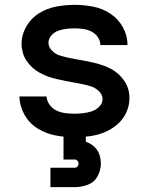

<svg xmlns="http://www.w3.org/2000/svg" viewBox="-20 -558 616 792"><path d="M286 8Q318 8 349 4Q380 0 409 -11.5Q438 -23 462.5 -43.5Q487 -64 500.5 -93Q514 -122 514 -153Q514 -172 509 -190Q504 -208 493.5 -223.5Q483 -239 469.5 -251.5Q456 -264 439.5 -273Q423 -282 405.5 -288Q388 -294 370 -298.5Q352 -303 334 -306.5Q316 -310 297.5 -313Q279 -316 261 -320Q243 -324 225.5 -329.5Q208 -335 194 -349.5Q180 -364 180 -382Q180 -399 192.5 -412.5Q205 -426 221 -431.5Q237 -437 254 -439Q271 -441 288 -441Q306 -441 323.5 -438.5Q341 -436 357 -428Q373 -420 383.5 -405Q394 -390 394 -372H506Q506 -411 487 -445.5Q468 -480 435.5 -501.5Q403 -523 365 -530.5Q327 -538 288 -538Q250 -538 212.5 -531Q175 -524 142 -504Q109 -484 89 -449.5Q69 -415 69 -377Q69 -359 74 -341Q79 -323 89.5 -307.5Q100 -292 113.5 -279.5Q127 -267 143.5 -258Q160 -249 177.5 -242.5Q195 -236 213 -232Q231 -228 249 -224.5Q267 -221 285.5 -217.5Q304 -214 322 -210.5Q340 -207 357.5 -201Q375 -195 389 -181Q403 -167 403 -149Q403 -131 389 -117.5Q375 -104 357.5 -98.5Q340 -93 322 -91Q304 -89 286 -89Q268 -89 249 -91.5Q230 -94 213 -102Q196 -110 184.5 -126Q173 -142 172 -160H60Q61 -121 80.5 -85.5Q100 -50 134.5 -28.5Q169 -7 208 0.5Q247 8 286 8ZM188 214H288Q316 214 342.5 204Q369 194 382.5 169Q396 144 396 117Q396 97 389.5 78.5Q383 60 368 46.5Q353 33 335 27Q334 27 334 27Q334 27 334 27V0H242V100H288Q295 100 299.5 105Q304 110 304 117Q304 124 299.5 129Q295 134 288 134H188Z"/></svg>

Font: Iosevka Sparkle Semibold
Style: Regular
Weight: 600
Designer: Belleve Invis
Foundry: Belleve Invis
Version: Version 4.5.0; ttfautohint (v1.8.3)